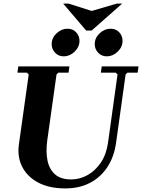

<svg xmlns="http://www.w3.org/2000/svg" viewBox="-20 -1040 792 1070"><path d="M547 -670H752L747 -635H690L680 -625L627 -245Q616 -166 578.5 -109Q541 -52 481.5 -21Q422 10 344 10Q254 10 193 -22.5Q132 -55 104 -110Q76 -165 85 -233L140 -625L130 -635H77L82 -670H367L362 -635H305L295 -625L243 -255Q235 -195 244.5 -146.5Q254 -98 286 -69Q318 -40 377 -40Q424 -40 467.5 -64Q511 -88 542 -134Q573 -180 582 -245L635 -625L625 -635H542ZM335.2 -726Q306 -726 287 -746.2Q268 -766.4 268 -794.2Q268 -829 295.4 -854.5Q322.8 -880 356.5 -880Q386 -880 404.5 -860Q423 -840 423 -812.5Q423 -778 395.8 -752Q368.7 -726 335.2 -726ZM575.2 -726Q546 -726 527 -746.2Q508 -766.4 508 -794.2Q508 -829 535.4 -854.5Q562.8 -880 596.5 -880Q626 -880 644.5 -860Q663 -840 663 -812.5Q663 -778 635.8 -752Q608.7 -726 575.2 -726ZM631 -1020H661L491 -870H460L332 -1020H362L491 -979Z"/></svg>

Font: Brygada 1918
Style: Italic
Weight: 400
Italic angle: -8°
Designer: Mateusz Machalski | Borys Kosmynka | Przemek Hoffer
Foundry: NIEPODLEGLA 2018
Version: Version 3.006